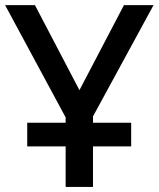

<svg xmlns="http://www.w3.org/2000/svg" viewBox="-20 -734 623 754"><path d="M345.2 0V-159.2H495.1V-252H345.2V-276.9L583 -713.9H466.8L292 -379.9L117.2 -713.9H0L237.8 -272.9V-252H86.9V-159.2H237.8V0Z"/></svg>

Font: Noto Reveo Sans
Style: Regular
Weight: 500
Designer: Monotype Design Team
Foundry: Monotype Imaging Inc.
Version: Version 2.007